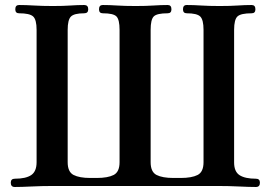

<svg xmlns="http://www.w3.org/2000/svg" viewBox="-20 -746 1080 766"><path d="M39 0Q23 0 23 -17Q23 -33 39 -33Q83 -33 104.5 -47.5Q126 -62 126 -99V-627Q126 -668 112 -680.5Q98 -693 56 -693Q41 -693 41 -709Q41 -726 56 -726Q83 -726 116 -724Q149 -722 191 -722Q233 -722 261 -724Q289 -726 316 -726Q332 -726 332 -709Q332 -693 316 -693Q276 -693 263 -680Q250 -667 250 -627V-99Q250 -60 273.5 -48Q297 -36 340 -36H366Q410 -36 433.5 -48Q457 -60 457 -99V-627Q457 -668 444.5 -680.5Q432 -693 390 -693Q375 -693 375 -709Q375 -726 390 -726Q417 -726 447.5 -724Q478 -722 521 -722Q563 -722 592.5 -724Q622 -726 649 -726Q664 -726 664 -709Q664 -693 649 -693Q606 -693 593.5 -680.5Q581 -668 581 -627V-99Q581 -60 604.5 -48Q628 -36 672 -36H701Q745 -36 768.5 -48Q792 -60 792 -99V-627Q792 -667 779 -680Q766 -693 725 -693Q710 -693 710 -709Q710 -726 725 -726Q752 -726 783 -724Q814 -722 856 -722Q899 -722 928 -724Q957 -726 984 -726Q999 -726 999 -709Q999 -693 984 -693Q941 -693 927.5 -680.5Q914 -668 914 -627V-98Q914 -61 936 -47Q958 -33 1001 -33Q1017 -33 1017 -17Q1017 0 1001 0Q974 0 933.5 -2Q893 -4 850 -4H189Q147 -4 106 -2Q65 0 39 0Z"/></svg>

Font: Zen Antique Soft
Style: Regular
Weight: 400
Designer: Yoshimichi Ohira
Foundry: Positype
Version: Version 1.001